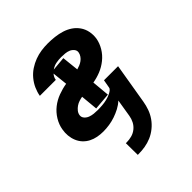

<svg xmlns="http://www.w3.org/2000/svg" viewBox="-206 -658 1012 1012"><g transform="rotate(-45 300.0 -152.5)"><path d="M236 223 235 135H242Q260 135 279 130Q298 125 313.5 112.5Q329 100 338 82.5Q347 65 350 46L366 -52Q349 -36 328 -25Q307 -14 285 -6.5Q263 1 240 4.5Q217 8 195 8Q173 8 152 4Q131 0 112.5 -9.5Q94 -19 80 -34Q66 -49 58 -68.5Q50 -88 48 -109.5Q46 -131 50 -153Q55 -184 72.5 -212.5Q90 -241 115.5 -261Q141 -281 172 -292.5Q203 -304 234 -309L225 -394Q219 -387 215 -379Q211 -371 210 -362H91Q95 -386 105.5 -409.5Q116 -433 133 -453.5Q150 -474 172 -488.5Q194 -503 218 -512Q242 -521 266.5 -524.5Q291 -528 315 -528Q341 -528 367 -525Q393 -522 417 -514.5Q441 -507 461 -493.5Q481 -480 495 -460Q509 -440 514 -415Q519 -390 515 -364Q510 -335 493.5 -307.5Q477 -280 452 -260Q427 -240 398.5 -228.5Q370 -217 340 -212L349 -113L254 -105L245 -201Q233 -199 220.5 -195Q208 -191 197 -183.5Q186 -176 177.5 -165.5Q169 -155 167 -142Q165 -128 174.5 -117Q184 -106 197.5 -101Q211 -96 225.5 -94.5Q240 -93 255 -93Q263 -93 271.5 -93.5Q280 -94 288.5 -94.5Q297 -95 305.5 -96.5Q314 -98 322.5 -100Q331 -102 339.5 -105Q348 -108 356 -112Q364 -116 371.5 -122Q379 -128 380 -136L388 -181H493L455 46Q451 70 442.5 94Q434 118 419 139.5Q404 161 383 178Q362 195 338.5 205Q315 215 290.5 219Q266 223 242 223ZM329 -321Q340 -324 351 -328.5Q362 -333 371.5 -340Q381 -347 388 -357Q395 -367 397 -378Q400 -392 391 -403Q382 -414 370 -419Q358 -424 343.5 -425.5Q329 -427 315 -427Q296 -427 277 -423.5Q258 -420 241 -408L319 -415Z"/></g></svg>

Font: Iosevka Aile
Style: Bold Italic
Weight: 700
Italic angle: -9°
Designer: Belleve Invis
Foundry: Belleve Invis
Version: Version 28.0.1; ttfautohint (v1.8.4)